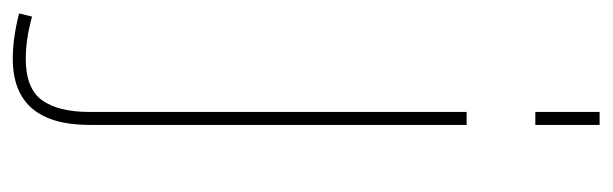

<svg xmlns="http://www.w3.org/2000/svg" viewBox="-374 -386 945 296"><g transform="rotate(90 98.0 -237.5)"><path d="M142.1 -689.9V-590.8H122.1V-689.9ZM142.1 -484.9V96.2Q142.1 214.8 40 214.8Q8.3 214.8 -29.8 205.1L-24.9 185.1Q10.3 194.8 40 194.8Q85.9 194.8 104 169.7Q122.1 144.5 122.1 96.2V-484.9Z"/></g></svg>

Font: Genome Thin
Style: Regular
Weight: 250
Designer: Alfredo Marco Pradil
Version: Version 1.001